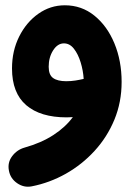

<svg xmlns="http://www.w3.org/2000/svg" viewBox="-20 -395 503 726"><path d="M225.1 -375Q288.6 -375 336.9 -335.9Q385.3 -296.9 412.6 -231Q439.9 -165 439.9 -85Q439.9 -8.8 412.6 57.4Q385.3 123.5 337.6 175.5Q290 227.5 228.8 262Q167.5 296.4 100.1 309.6Q70.3 315.4 44.7 297.6Q19 279.8 13.7 250Q7.8 219.7 25.9 195.6Q43.9 171.4 72.8 163.1Q135.7 145.5 181.6 115.7Q227.5 85.9 255.4 47.9Q243.2 48.8 231.9 48.8Q132.8 48.8 79.1 2.7Q25.4 -43.5 25.4 -136.2Q25.4 -202.6 52.5 -256.8Q79.6 -311 125 -343Q170.4 -375 225.1 -375ZM164.1 -142.6Q164.1 -111.8 180.9 -99.9Q197.8 -87.9 230.5 -87.9Q249 -87.9 265.6 -90.6Q282.2 -93.3 296.4 -96.7Q294.4 -128.4 284.9 -159.4Q275.4 -190.4 259.5 -210.7Q243.7 -231 221.7 -231Q197.8 -231 180.9 -204.6Q164.1 -178.2 164.1 -142.6Z"/></svg>

Font: Mikhak-DS1-FD ExtraBold
Style: Regular
Weight: 800
Designer: Amin Abedi
Version: Version 3.2